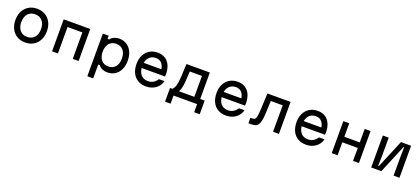

<svg xmlns="http://www.w3.org/2000/svg" viewBox="61 -1900 7378 3383"><g transform="rotate(20 3750.0 -208.0)"><path d="M80 -300Q80 -394 117 -465.5Q154 -537 220.5 -576.5Q287 -616 375 -616Q463 -616 529.5 -576.5Q596 -537 633 -465.5Q670 -394 670 -300Q670 -206 633 -134.5Q596 -63 529.5 -23.5Q463 16 375 16Q287 16 220.5 -23.5Q154 -63 117 -134.5Q80 -206 80 -300ZM560 -300Q560 -398 510.5 -455Q461 -512 375 -512Q289 -512 239.5 -455Q190 -398 190 -300Q190 -202 239.5 -145Q289 -88 375 -88Q461 -88 510.5 -145Q560 -202 560 -300Z M876 -600H1374V0H1264V-496H986V0H876Z M1610 -600H1720V-540H1750Q1771 -574 1816.5 -595Q1862 -616 1916 -616Q1996 -616 2057.5 -576.5Q2119 -537 2152.5 -465.5Q2186 -394 2186 -300Q2186 -206 2152.5 -134.5Q2119 -63 2057.5 -23.5Q1996 16 1916 16Q1862 16 1816.5 -5Q1771 -26 1750 -60H1720V200H1610ZM2076 -300Q2076 -398 2028 -455Q1980 -512 1896 -512Q1812 -512 1764 -455Q1716 -398 1716 -300Q1716 -202 1764 -145Q1812 -88 1896 -88Q1980 -88 2028 -145Q2076 -202 2076 -300Z M2835 -362 2798 -305Q2798 -406 2756 -461Q2714 -516 2638 -516Q2554 -516 2506 -459.5Q2458 -403 2458 -305Q2458 -200 2506 -142Q2554 -84 2642 -84Q2697 -84 2740.5 -110Q2784 -136 2814 -184H2918Q2895 -94 2819.5 -39Q2744 16 2642 16Q2552 16 2486 -22.5Q2420 -61 2385 -133.5Q2350 -206 2350 -305Q2350 -398 2386 -468.5Q2422 -539 2487 -577.5Q2552 -616 2638 -616Q2718 -616 2777.5 -579Q2837 -542 2868.5 -472Q2900 -402 2900 -307Q2900 -292 2898 -264H2435V-362Z M3050 -104H3096Q3126 -138 3141 -183Q3156 -228 3163 -309Q3170 -390 3175 -548Q3176 -574 3177 -600H3616V-104H3700V152H3596V0H3154V152H3050ZM3506 -104V-496H3278L3276 -457Q3271 -348 3265 -284Q3259 -220 3248 -179Q3237 -138 3218 -104Z M4335 -362 4298 -305Q4298 -406 4256 -461Q4214 -516 4138 -516Q4054 -516 4006 -459.5Q3958 -403 3958 -305Q3958 -200 4006 -142Q4054 -84 4142 -84Q4197 -84 4240.5 -110Q4284 -136 4314 -184H4418Q4395 -94 4319.5 -39Q4244 16 4142 16Q4052 16 3986 -22.5Q3920 -61 3885 -133.5Q3850 -206 3850 -305Q3850 -398 3886 -468.5Q3922 -539 3987 -577.5Q4052 -616 4138 -616Q4218 -616 4277.5 -579Q4337 -542 4368.5 -472Q4400 -402 4400 -307Q4400 -292 4398 -264H3935V-362Z M4560 -94H4580Q4621 -94 4639.5 -106Q4658 -118 4667.5 -159.5Q4677 -201 4682 -296L4696 -600H5130V0H5020V-496H4797L4787 -266Q4782 -141 4760.5 -83Q4739 -25 4701 -8.5Q4663 8 4590 8H4560Z M5835 -362 5798 -305Q5798 -406 5756 -461Q5714 -516 5638 -516Q5554 -516 5506 -459.5Q5458 -403 5458 -305Q5458 -200 5506 -142Q5554 -84 5642 -84Q5697 -84 5740.5 -110Q5784 -136 5814 -184H5918Q5895 -94 5819.5 -39Q5744 16 5642 16Q5552 16 5486 -22.5Q5420 -61 5385 -133.5Q5350 -206 5350 -305Q5350 -398 5386 -468.5Q5422 -539 5487 -577.5Q5552 -616 5638 -616Q5718 -616 5777.5 -579Q5837 -542 5868.5 -472Q5900 -402 5900 -307Q5900 -292 5898 -264H5435V-362Z M6120 -600H6230V-347H6520V-600H6630V0H6520V-243H6230V0H6120Z M6860 -600H6970V-240L6966 -68H6978L7200 -600H7390V0H7280V-360L7284 -532H7272L7050 0H6860Z"/></g></svg>

Font: Martian Mono sWd Rg
Style: Regular
Weight: 400
Width: 6
Monospace: yes
Designer: Roman Shamin
Foundry: Evil Martians
Version: Version 1.000